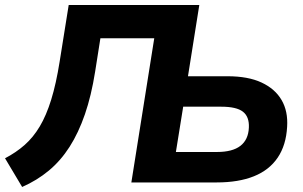

<svg xmlns="http://www.w3.org/2000/svg" viewBox="-28 -725 1206 763"><path d="M60 18 -8 -96Q36 -119 70 -149Q104 -179 130 -222.5Q156 -266 175.5 -329Q195 -392 209 -480L245 -705H764L719 -422H876Q958 -422 1011.5 -397Q1065 -372 1091 -327.5Q1117 -283 1113 -221Q1109 -148 1075.5 -98.5Q1042 -49 981 -24.5Q920 0 833 0H494L585 -573H371L350 -440Q335 -345 309.5 -271Q284 -197 248.5 -141.5Q213 -86 166 -47Q119 -8 60 18ZM671 -121H834Q896 -121 927.5 -145.5Q959 -170 961 -218Q963 -261 937.5 -281Q912 -301 851 -301H700Z"/></svg>

Font: Nunito Sans 10pt ExtraBold
Style: Italic
Weight: 800
Italic angle: -9°
Designer: Vernon Adams
Foundry: Vernon Adams
Version: Version 3.101;gftools[0.9.27]